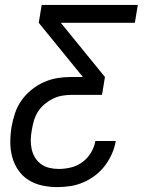

<svg xmlns="http://www.w3.org/2000/svg" viewBox="-20 -540 640 783"><path d="M214 223Q182 223 152 216.5Q122 210 97 194.5Q72 179 55 154.5Q38 130 30 101Q22 72 22 40.5Q22 9 27 -22Q32 -50 41 -77.5Q50 -105 67 -129.5Q84 -154 108 -173.5Q132 -193 159 -205Q186 -217 214 -221.5Q242 -226 269 -226H318L138 -447L150 -520H542L530 -447H228L408 -226L396 -153H270Q251 -153 232 -149.5Q213 -146 195 -137Q177 -128 161 -114.5Q145 -101 134.5 -84Q124 -67 118.5 -48.5Q113 -30 110 -11Q106 9 105.5 29Q105 49 109 67.5Q113 86 122.5 102Q132 118 147 129Q162 140 181 144.5Q200 149 220 149Q244 149 269 143Q294 137 315.5 121.5Q337 106 351 82.5Q365 59 369 35H452Q448 61 436.5 87Q425 113 408 135.5Q391 158 368 175.5Q345 193 319 204Q293 215 266.5 219Q240 223 214 223Z"/></svg>

Font: Iosevka Extended Oblique
Style: Regular
Weight: 400
Width: 7
Italic angle: -9°
Monospace: yes
Designer: Belleve Invis
Foundry: Belleve Invis
Version: Version 32.0.1; ttfautohint (v1.8.4)